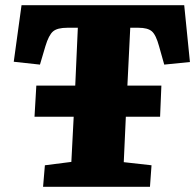

<svg xmlns="http://www.w3.org/2000/svg" viewBox="-20 -720 753 740"><path d="M146 0 153 -83 255 -96 264 -270H113L120 -390H270L280 -613H239Q201 -613 184.5 -599Q168 -585 155 -542L134 -471L33 -482L63 -700H690L712 -481L613 -471L593 -542Q581 -586 565 -599.5Q549 -613 514 -613H482L471 -390H602L597 -270H465L457 -95L564 -83L558 0Z"/></svg>

Font: Literata 12pt ExtraBold
Style: Italic
Weight: 800
Italic angle: -2°
Designer: Latin by Veronika Burian and Jose Scaglione. Greek by Irene Vlachou. Cyrillic by Vera Evstafieva
Foundry: TypeTogether
Version: Version 3.002